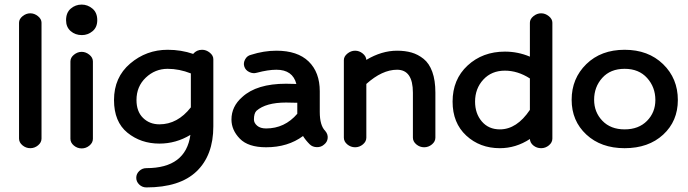

<svg xmlns="http://www.w3.org/2000/svg" viewBox="-20 -632 2999 837"><path d="M63 -28V-533Q63 -549 78.5 -561.5Q94 -574 112 -574Q130 -574 145.5 -561.5Q161 -549 161 -533V-28Q161 -11 146 1.5Q131 14 112 14Q93 14 78 1.5Q63 -11 63 -28Z M287 -27V-364Q287 -381 302.5 -393.5Q318 -406 336 -406Q354 -406 369.5 -393.5Q385 -381 385 -364V-27Q385 -10 370 2.5Q355 15 336 15Q317 15 302 2.5Q287 -10 287 -27ZM337 -479Q308 -479 288 -496.5Q268 -514 268 -544Q268 -577 288.5 -594.5Q309 -612 336 -612Q362 -612 383 -594.5Q404 -577 404 -544Q404 -513 383.5 -496Q363 -479 337 -479Z M675 -6Q594 -6 535.5 -53.5Q477 -101 477 -196Q477 -295 547.5 -355Q618 -415 711 -415Q770 -415 822 -397Q837 -415 861 -415Q879 -415 894.5 -402.5Q910 -390 910 -374V-81Q910 45 837 115Q764 185 618 185Q600 185 587 172.5Q574 160 574 143Q574 126 587 113.5Q600 101 618 101Q790 101 810 -44Q747 -6 675 -6ZM675 -90Q754 -90 812 -164V-312Q761 -332 711 -332Q656 -332 615.5 -293.5Q575 -255 575 -196Q575 -146 603.5 -118Q632 -90 675 -90Z M1140 10Q1062 10 1025.5 -27.5Q989 -65 989 -111Q989 -168 1036 -209Q1099 -267 1227 -267Q1234 -267 1249 -266.5Q1264 -266 1272 -266Q1256 -328 1185 -328Q1149 -328 1100 -315Q1083 -310 1066.5 -318Q1050 -326 1045 -342Q1040 -357 1048.5 -373Q1057 -389 1074 -393Q1130 -411 1185 -411Q1277 -411 1325.5 -364Q1374 -317 1374 -234V-144Q1374 -85 1398 -61Q1410 -47 1408.5 -30Q1407 -13 1393 -2Q1380 10 1361 9.5Q1342 9 1330 -3Q1312 -21 1301 -39Q1235 10 1140 10ZM1276 -136V-184Q1267 -184 1251 -184.5Q1235 -185 1227 -185Q1139 -185 1098 -149Q1087 -138 1087 -111Q1087 -96 1101 -84Q1115 -72 1140 -72Q1221 -72 1276 -136Z M1479 -32V-370Q1479 -386 1494.5 -398.5Q1510 -411 1528 -411Q1546 -411 1561 -399Q1576 -387 1577 -371Q1644 -411 1711 -411Q1746 -411 1774 -403Q1802 -395 1826.5 -375.5Q1851 -356 1864.5 -319Q1878 -282 1878 -228V-32Q1878 -15 1863 -2.5Q1848 10 1829 10Q1810 10 1795 -2.5Q1780 -15 1780 -32V-228Q1780 -328 1711 -328Q1646 -328 1577 -266V-32Q1577 -15 1562 -2.5Q1547 10 1528 10Q1509 10 1494 -2.5Q1479 -15 1479 -32Z M2290 -26Q2229 14 2159 14Q2072 14 2012.5 -41Q1953 -96 1953 -189Q1953 -286 2018.5 -346.5Q2084 -407 2181 -407Q2238 -407 2290 -385V-533Q2290 -549 2305.5 -561.5Q2321 -574 2339 -574Q2357 -574 2372.5 -561.5Q2388 -549 2388 -533V-28Q2388 -11 2373 1.5Q2358 14 2339 14Q2320 14 2305.5 2.5Q2291 -9 2290 -26ZM2159 -68Q2233 -68 2290 -153V-290Q2237 -324 2181 -324Q2123 -324 2087 -285Q2051 -246 2051 -189Q2051 -137 2080.5 -102.5Q2110 -68 2159 -68Z M2703 14Q2600 14 2536 -45.5Q2472 -105 2472 -197Q2472 -290 2536 -352.5Q2600 -415 2703 -415Q2806 -415 2870.5 -352.5Q2935 -290 2935 -196Q2935 -104 2871 -45Q2807 14 2703 14ZM2837 -196Q2837 -252 2801 -292Q2765 -332 2703 -332Q2641 -332 2605.5 -292.5Q2570 -253 2570 -197Q2570 -143 2606 -105.5Q2642 -68 2703 -68Q2764 -68 2800.5 -105Q2837 -142 2837 -196Z"/></svg>

Font: Hoogli
Style: Bold
Weight: 700
Designer: Anand Singh Naorem
Foundry: Brand New Type
Version: Version 1.00 b007